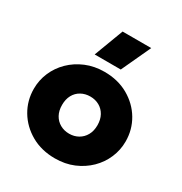

<svg xmlns="http://www.w3.org/2000/svg" viewBox="-181 -902 991 1048"><g transform="rotate(30 314.5 -378.0)"><path d="M314.5 15Q229.5 15 164.2 -22.2Q99 -59.5 62.2 -121.2Q25.5 -183 25.5 -257.5Q25.5 -311.5 46.5 -360.5Q67.5 -409.5 106.2 -447.5Q145 -485.5 198 -507.8Q251 -530 314.5 -530Q399.5 -530 464.8 -492.8Q530 -455.5 566.8 -393.8Q603.5 -332 603.5 -257.5Q603.5 -204 582.5 -154.8Q561.5 -105.5 522.8 -67.5Q484 -29.5 431.2 -7.2Q378.5 15 314.5 15ZM314.5 -140.5Q346 -140.5 371.2 -154.8Q396.5 -169 411.2 -195.2Q426 -221.5 426 -257.5Q426 -293.5 411.5 -319.8Q397 -346 371.8 -360.2Q346.5 -374.5 314.5 -374.5Q282.5 -374.5 257 -360.2Q231.5 -346 217.2 -319.8Q203 -293.5 203 -257.5Q203 -221.5 217.5 -195.2Q232 -169 257.5 -154.8Q283 -140.5 314.5 -140.5ZM219.5 -585 289 -769.5H469.5L384 -585Z"/></g></svg>

Font: Geologica Cursive ExtraBold
Style: Regular
Weight: 800
Designer: Sindre Bremnes, Frode Helland
Foundry: Monokrom Skriftforlag AS
Version: Version 1.010;gftools[0.9.28]